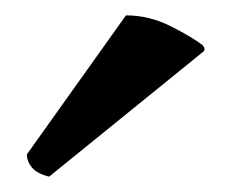

<svg xmlns="http://www.w3.org/2000/svg" viewBox="-20 -742 294 250"><path d="M144 -722Q174 -722 202 -708Q230 -694 244 -683Q248 -678 245 -675L44 -512Q28 -516 21.5 -524Q15 -532 15 -541Z"/></svg>

Font: Lusitana
Style: Bold Italic
Weight: 700
Designer: Ana Paula Megda
Foundry: Ana Paula Megda
Version: Version 1.000; ttfautohint (v1.1) -l 8 -r 50 -G 200 -x 14 -D